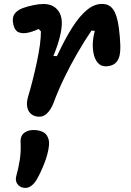

<svg xmlns="http://www.w3.org/2000/svg" viewBox="-20 -566 660 971"><path d="M122.5 -78.5Q145.6 -155.1 166.4 -252Q187.2 -348.9 186.9 -407.2L175.5 -419.5Q160.4 -412.5 145.6 -407.4Q130.8 -402.2 117.7 -399.9Q91.7 -395.3 73.5 -403.1Q55.2 -410.9 47.8 -440.8Q39.6 -473.8 52.6 -494Q65.7 -514.1 95.6 -525.2Q120.8 -534.2 149.1 -540Q177.5 -545.8 199.4 -545.8Q243.7 -545.8 268.2 -519.3Q292.7 -492.8 292.7 -449.3Q292.7 -420.4 282.5 -378.9Q272.3 -337.4 250 -282.9L268 -282.1Q308.8 -369.6 345.8 -427.6Q382.8 -485.6 420 -515.9Q457.2 -546.2 496 -546.2Q521.1 -546.2 537.8 -533.5Q554.5 -520.8 564.3 -495.8Q575.2 -468.8 581.2 -423.8Q587.2 -378.7 588.5 -336.2Q588.5 -331 588.5 -325.3Q588.5 -294.3 581.8 -275.3Q575 -256.3 563.1 -246.4Q551.2 -236.4 534.2 -232.8Q502.7 -225.7 483.5 -240.2Q464.4 -254.7 455.8 -284.8Q448.4 -312 449.2 -343.8Q450 -375.6 459.5 -409.8L442.6 -411.3Q406.8 -358.6 371.6 -297.8Q336.4 -237.1 305.3 -172.8Q274.2 -108.6 251.1 -46.4Q236.8 -8.9 215 10.1Q193.2 29.2 162.3 22.4Q143.6 18.3 131.6 4.9Q119.7 -8.5 117 -29.9Q114.2 -51.2 122.5 -78.5ZM62.4 323.8Q73.2 286.2 80 242.8Q86.8 199.3 84.1 154.1Q82.1 119.6 105.1 103.9Q128.1 88.2 164.6 92.3Q200.6 96.5 215.8 117.4Q231 138.2 227.7 170.2Q223.1 211.7 204.9 258.5Q186.8 305.4 165.5 342.2Q153 363.7 135.8 375.4Q118.6 387.1 100.2 383.8Q77.9 380.2 67 363.2Q56.2 346.2 62.4 323.8Z"/></svg>

Font: Monaspace Radon Var
Style: Regular
Weight: 400
Designer: Riley Cran and the Lettermatic Team
Version: Version 1.000 (Monaspace Radon Var)